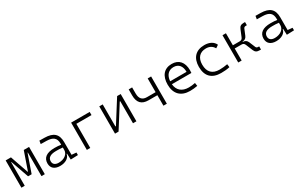

<svg xmlns="http://www.w3.org/2000/svg" viewBox="192 -1837 4890 3156"><g transform="rotate(-30 2636.5 -258.5)"><path d="M70.8 0H134.3V-447.3H140.1L259.3 -107.4H327.1L445.8 -447.3H451.7V0H515.1V-517.6H414.6L295.4 -174.3H290.5L171.4 -517.6H70.8Z M1004.9 4.9 1143.6 0V-48.3L1054.7 -56.2V-297.4C1054.7 -448.7 979.5 -518.6 810.5 -521L713.9 -522.5L704.1 -461.9L814 -460C936 -457.5 990.7 -412.6 990.7 -307.1V-285.2C957 -291 914.1 -293.9 867.7 -293.9C718.3 -293.9 640.6 -237.8 640.6 -129.4C640.6 -41 700.2 9.8 804.2 9.8C905.3 9.8 980.5 -37.1 992.2 -109.4H1000ZM990.7 -231.4V-182.6C990.7 -108.9 917.5 -47.9 809.6 -47.9C742.7 -47.9 704.6 -78.6 704.6 -133.3C704.6 -203.1 758.3 -237.8 865.7 -237.8C906.2 -237.8 952.6 -237.8 990.7 -231.4Z M1313 0H1377.9V-457.5H1665.5V-517.6H1313Z M1847.7 0H1915L2179.2 -418.5H2189V0H2253.9V-517.6H2186.5L1922.4 -99.1H1912.6V-517.6H1847.7Z M2599.1 -199.2H2766.6V0H2831.5V-517.6H2766.6V-256.8H2602.5C2514.6 -256.8 2471.2 -305.2 2471.2 -401.9V-517.6H2405.8V-401.9C2405.8 -266.6 2469.7 -199.2 2599.1 -199.2Z M3268.1 9.8C3314.5 9.8 3365.7 5.4 3411.1 -3.9L3401.9 -64C3362.3 -55.2 3318.4 -50.3 3279.8 -50.3C3150.9 -50.3 3073.7 -117.2 3063 -236.3H3433.6C3435.5 -250 3436.5 -268.1 3436.5 -287.1C3436.5 -440.4 3358.9 -527.3 3225.1 -527.3C3081.5 -527.3 2999 -431.2 2999 -263.7C2999 -89.4 3096.7 9.8 3268.1 9.8ZM3063 -292C3071.3 -403.3 3129.9 -467.3 3226.1 -467.3C3319.8 -467.3 3374 -403.8 3374 -292Z M3858.4 9.8C3912.1 9.8 3969.7 6.3 4022.9 -6.3L4015.1 -66.4C3966.3 -57.1 3915 -51.3 3863.8 -51.3C3728 -51.3 3655.8 -124.5 3655.8 -264.6C3655.8 -393.6 3724.1 -466.3 3840.8 -466.3C3902.3 -466.3 3956.5 -442.4 3989.7 -382.8L4043.5 -419.9C4014.2 -488.3 3941.4 -527.3 3844.7 -527.3C3681.2 -527.3 3589.8 -428.7 3589.8 -259.8C3589.8 -83.5 3683.6 9.8 3858.4 9.8Z M4186.5 0H4251.5V-228.5H4380.4C4412.6 -228.5 4429.7 -214.8 4441.4 -185.5L4493.2 -59.6C4512.2 -13.2 4540.5 2.4 4593.8 2.4H4617.2V-57.6H4599.6C4577.1 -57.6 4564 -64.9 4556.2 -84L4509.3 -196.8C4492.7 -235.8 4463.4 -255.4 4420.4 -255.4H4419.9V-262.2C4461.9 -262.7 4489.7 -282.2 4505.9 -320.8L4552.7 -433.6C4561 -452.6 4574.2 -460 4596.2 -460H4615.7V-520H4592.3C4538.6 -520 4512.2 -504.4 4493.2 -458L4441.4 -332C4429.7 -302.7 4412.6 -289.1 4380.4 -289.1H4251.5V-517.6H4186.5Z M5106.4 4.9 5245.1 0V-48.3L5156.2 -56.2V-297.4C5156.2 -448.7 5081.1 -518.6 4912.1 -521L4815.4 -522.5L4805.7 -461.9L4915.5 -460C5037.6 -457.5 5092.3 -412.6 5092.3 -307.1V-285.2C5058.6 -291 5015.6 -293.9 4969.2 -293.9C4819.8 -293.9 4742.2 -237.8 4742.2 -129.4C4742.2 -41 4801.8 9.8 4905.8 9.8C5006.8 9.8 5082 -37.1 5093.8 -109.4H5101.6ZM5092.3 -231.4V-182.6C5092.3 -108.9 5019 -47.9 4911.1 -47.9C4844.2 -47.9 4806.2 -78.6 4806.2 -133.3C4806.2 -203.1 4859.9 -237.8 4967.3 -237.8C5007.8 -237.8 5054.2 -237.8 5092.3 -231.4Z"/></g></svg>

Font: Cascadia Mono NF Light
Style: Regular
Weight: 300
Monospace: yes
Designer: Aaron Bell
Foundry: Saja Typeworks
Version: Version 2404.023